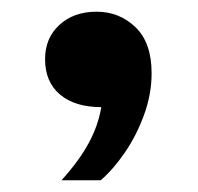

<svg xmlns="http://www.w3.org/2000/svg" viewBox="-20 -179 338 328"><path d="M85 129Q115 96 131.5 65.5Q148 35 153 4Q108 4 82.5 -17.5Q57 -39 57 -78Q57 -114 81.5 -136.5Q106 -159 145 -159Q184 -159 211.5 -132.5Q239 -106 239 -54Q239 -18 226 17.5Q213 53 193 82Q173 111 152 129Z"/></svg>

Font: Montagu Slab 16pt Medium
Style: Regular
Weight: 500
Designer: Florian Karsten
Foundry: Florian Karsten
Version: Version 1.000; ttfautohint (v1.8.3)